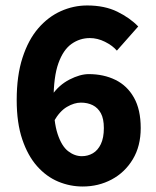

<svg xmlns="http://www.w3.org/2000/svg" viewBox="-20 -667 568 699"><path d="M281.1 12Q234.7 12 191.8 -5.9Q148.8 -23.9 115 -62Q81.2 -100.1 61 -159.8Q40.8 -219.5 40.8 -302.8Q40.8 -391.6 61.9 -456.7Q82.9 -521.8 119.1 -563.8Q155.4 -605.8 201.4 -626.4Q247.4 -647.1 297.5 -647.1Q361 -647.1 407.2 -624.4Q453.4 -601.7 483.2 -570.6L405.5 -482.7Q389.3 -501.4 362.1 -514.9Q335 -528.4 307.1 -528.4Q270.6 -528.4 240.4 -507.1Q210.2 -485.8 192.6 -436.7Q175 -387.5 175 -302.8Q175 -224 189.7 -179.4Q204.4 -134.8 228.1 -116.6Q251.7 -98.4 278.1 -98.4Q299.8 -98.4 318.1 -109Q336.3 -119.7 347.2 -142.5Q358.1 -165.4 358.1 -200.8Q358.1 -234.8 347.2 -254.8Q336.3 -274.7 317.5 -284.1Q298.7 -293.4 274.7 -293.4Q250.3 -293.4 223.8 -277.9Q197.3 -262.5 175.9 -224.9L169.3 -321Q194.5 -357.5 233 -377.4Q271.6 -397.2 303.1 -397.2Q357.4 -397.2 400.2 -376.2Q443 -355.3 467.6 -311.7Q492.3 -268.1 492.3 -200.8Q492.3 -134.8 463.4 -87Q434.6 -39.2 386.6 -13.6Q338.6 12 281.1 12Z"/></svg>

Font: Source Sans 3 VF
Style: Regular
Weight: 200
Designer: Paul D. Hunt
Foundry: Adobe
Version: Version 3.046;hotconv 1.0.118;makeotfexe 2.5.65603